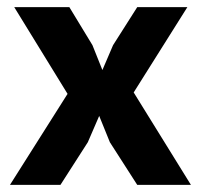

<svg xmlns="http://www.w3.org/2000/svg" viewBox="-20 -520 565 540"><path d="M170 -256 20 -500H175L240 -393L268 -323L298 -393L366 -500H507L356 -260L517 0H366L289 -120L259 -194L227 -120L150 0H8Z"/></svg>

Font: PT Sans
Style: Bold
Weight: 700
Version: Version 2.003W OFL; ttfautohint (v1.6)